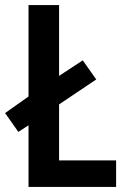

<svg xmlns="http://www.w3.org/2000/svg" viewBox="-28 -734 498 754"><path d="M84 0V-242L44 -216L-8 -290L84 -355V-714H204V-436L297 -497L350 -422L204 -324V-104H428V0Z"/></svg>

Font: Noto Sans Myanmar Condensed SemiBold
Style: Regular
Weight: 600
Width: 3
Designer: Monotype Design Team
Foundry: Monotype Imaging Inc.
Version: Version 2.107; ttfautohint (v1.8.4.7-5d5b)